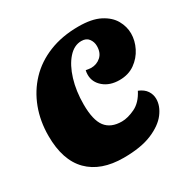

<svg xmlns="http://www.w3.org/2000/svg" viewBox="-159 -823 967 985"><g transform="rotate(-30 324.5 -330.0)"><path d="M298 20Q164 20 91.5 -53Q19 -126 19 -270Q19 -357 47 -431.5Q75 -506 128 -562Q181 -618 258 -649Q335 -680 432 -680Q511 -680 558.5 -655.5Q606 -631 627.5 -593Q649 -555 649 -514Q649 -472 628.5 -431Q608 -390 570 -363Q532 -336 479 -336Q422 -336 386 -366.5Q350 -397 350 -441Q350 -454 353 -467Q361 -466 368.5 -464.5Q376 -463 383 -463Q417 -463 441 -484.5Q465 -506 465 -546Q465 -570 451 -589Q437 -608 408 -608Q365 -608 330.5 -569Q296 -530 276 -464.5Q256 -399 256 -320Q256 -227 287 -186.5Q318 -146 383 -146Q418 -146 461 -166.5Q504 -187 532 -242Q564 -229 578.5 -207Q593 -185 593 -159Q593 -117 562 -76Q531 -35 466 -7.5Q401 20 298 20Z"/></g></svg>

Font: Sansita Swashed Black
Style: Regular
Weight: 900
Designer: Pablo Cosgaya
Foundry: Omnibus-Type
Version: Version 1.003; ttfautohint (v1.8.3)